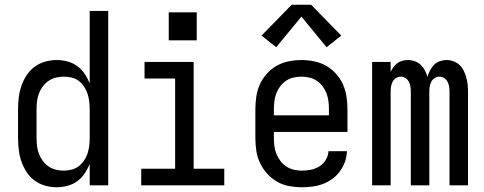

<svg xmlns="http://www.w3.org/2000/svg" viewBox="-20 -781 2040 809"><path d="M219 8Q194 8 169.5 1Q145 -6 125 -21Q105 -36 91.5 -57Q78 -78 70 -101.5Q62 -125 59 -150Q56 -175 56 -200V-320Q56 -345 59 -370Q62 -395 70 -418.5Q78 -442 91.5 -463Q105 -484 125 -499Q145 -514 169.5 -521Q194 -528 219 -528Q242 -528 264.5 -522Q287 -516 305.5 -502.5Q324 -489 337 -469.5Q350 -450 358 -429V-735H436V0H358V-91Q350 -70 337 -50.5Q324 -31 305.5 -17.5Q287 -4 264.5 2Q242 8 219 8ZM249 -62Q266 -62 282.5 -66.5Q299 -71 312 -81Q325 -91 334.5 -105Q344 -119 349 -134.5Q354 -150 356 -166.5Q358 -183 358 -200V-320Q358 -337 356 -353.5Q354 -370 349 -385.5Q344 -401 334.5 -415.5Q325 -430 312 -440Q299 -450 282.5 -454Q266 -458 249 -458Q232 -458 215.5 -454Q199 -450 185 -440.5Q171 -431 160.5 -417Q150 -403 144 -387Q138 -371 136 -354Q134 -337 134 -320V-200Q134 -183 136 -166Q138 -149 144 -133Q150 -117 160.5 -103Q171 -89 185 -79.5Q199 -70 215.5 -66Q232 -62 249 -62Q249 -62 249 -62Q249 -62 249 -62Z M575 0V-70H718V-450H589V-520H796V-70H925V0ZM691 -611V-729H809V-611Z M1252 8Q1225 8 1198 3Q1171 -2 1147.5 -15.5Q1124 -29 1105.5 -49.5Q1087 -70 1075.5 -94.5Q1064 -119 1060 -146Q1056 -173 1056 -200V-320Q1056 -347 1060 -374Q1064 -401 1075 -425.5Q1086 -450 1104.5 -470.5Q1123 -491 1146 -504Q1169 -517 1196 -522.5Q1223 -528 1250 -528Q1277 -528 1304 -522.5Q1331 -517 1354 -504Q1377 -491 1395.5 -470.5Q1414 -450 1425 -425.5Q1436 -401 1440 -374Q1444 -347 1444 -320V-225H1134V-200Q1134 -183 1136 -166Q1138 -149 1144.5 -133Q1151 -117 1161.5 -103Q1172 -89 1186.5 -79.5Q1201 -70 1218 -66Q1235 -62 1252 -62Q1271 -62 1290.5 -66Q1310 -70 1326 -80Q1342 -90 1352.5 -107Q1363 -124 1364 -144H1442Q1441 -121 1433.5 -99.5Q1426 -78 1412.5 -59.5Q1399 -41 1380.5 -27.5Q1362 -14 1341 -6Q1320 2 1297 5Q1274 8 1252 8ZM1366 -295V-320Q1366 -337 1364 -354Q1362 -371 1356 -387Q1350 -403 1339.5 -417Q1329 -431 1315 -440.5Q1301 -450 1284 -454Q1267 -458 1250 -458Q1233 -458 1216 -454Q1199 -450 1185 -440.5Q1171 -431 1160.5 -417Q1150 -403 1144 -387Q1138 -371 1136 -354Q1134 -337 1134 -320V-295ZM1144 -582 1082 -631 1209 -761H1291L1418 -631L1356 -582L1250 -711Z M1548 0V-520H1626V-478Q1631 -489 1638 -498.5Q1645 -508 1654.5 -515Q1664 -522 1675.5 -525Q1687 -528 1699 -528Q1714 -528 1728 -523Q1742 -518 1752.5 -508Q1763 -498 1770 -485Q1777 -472 1781 -457Q1785 -471 1792 -484.5Q1799 -498 1809 -508Q1819 -518 1833 -523Q1847 -528 1862 -528Q1877 -528 1891.5 -522.5Q1906 -517 1917 -506.5Q1928 -496 1934.5 -482Q1941 -468 1945 -453.5Q1949 -439 1950.5 -424Q1952 -409 1952 -394V0H1874V-394Q1874 -405 1872.5 -415.5Q1871 -426 1866 -436Q1861 -446 1851.5 -452Q1842 -458 1831 -458Q1821 -458 1811.5 -452Q1802 -446 1797 -436Q1792 -426 1790.5 -415.5Q1789 -405 1789 -394V0H1711V-394Q1711 -405 1709.5 -415.5Q1708 -426 1703 -436Q1698 -446 1688.5 -452Q1679 -458 1669 -458Q1658 -458 1648.5 -452Q1639 -446 1634 -436Q1629 -426 1627.5 -415.5Q1626 -405 1626 -394V0Z"/></svg>

Font: Iosevka SS04
Style: Regular
Weight: 400
Monospace: yes
Designer: Belleve Invis
Foundry: Belleve Invis
Version: Version 19.0.0; ttfautohint (v1.8.4)